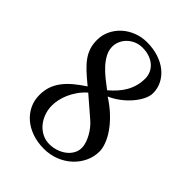

<svg xmlns="http://www.w3.org/2000/svg" viewBox="-205 -800 921 921"><g transform="rotate(45 255.0 -340.0)"><path d="M247.1 -695.8Q289.1 -695.8 324.5 -684.3Q359.9 -672.9 385.5 -652.3Q411.1 -631.8 425.5 -603.8Q439.9 -575.7 439.9 -543Q439.9 -522 427.7 -497.8Q415.5 -473.6 395.5 -450.7Q375.5 -427.7 349.6 -408.4Q323.7 -389.2 296.9 -377.9Q336.9 -352.5 366.9 -323.7Q397 -294.9 416.7 -266.4Q436.5 -237.8 446.3 -211.2Q456.1 -184.6 456.1 -164.1Q456.1 -127 440.4 -94.2Q424.8 -61.5 397.9 -36.9Q371.1 -12.2 335 2Q298.8 16.1 257.8 16.1Q214.4 16.1 178 3.4Q141.6 -9.3 115.5 -31.7Q89.4 -54.2 74.7 -84.7Q60.1 -115.2 60.1 -150.9Q60.1 -183.6 69.3 -210Q78.6 -236.3 96.2 -259.3Q113.8 -282.2 138.7 -303Q163.6 -323.7 194.8 -344.2Q161.1 -371.6 137.2 -394Q113.3 -416.5 98.1 -438.2Q83 -460 75.9 -482.9Q68.8 -505.9 68.8 -534.2Q68.8 -567.4 83 -596.9Q97.2 -626.5 121.3 -648.4Q145.5 -670.4 178 -683.1Q210.4 -695.8 247.1 -695.8ZM273.9 -397Q294.4 -414.6 311 -433.1Q327.6 -451.7 339.4 -472.4Q351.1 -493.2 357.4 -516.4Q363.8 -539.6 363.8 -565.9Q363.8 -585.9 356 -603.5Q348.1 -621.1 333.5 -634Q318.8 -647 297.6 -654.5Q276.4 -662.1 250 -662.1Q226.6 -662.1 206.8 -653.6Q187 -645 172.9 -631.1Q158.7 -617.2 150.9 -599.4Q143.1 -581.5 143.1 -563Q143.1 -538.1 155.3 -515.1Q167.5 -492.2 186.5 -471.4Q205.6 -450.7 228.8 -432.1Q252 -413.6 273.9 -397ZM217.8 -325.2Q196.3 -306.2 181.2 -284.4Q166 -262.7 156.5 -240.7Q147 -218.8 142.6 -197.8Q138.2 -176.8 138.2 -159.2Q138.2 -129.9 147.7 -104.2Q157.2 -78.6 173.8 -59.3Q190.4 -40 212.6 -29.1Q234.9 -18.1 259.8 -18.1Q285.2 -18.1 307.9 -25.9Q330.6 -33.7 347.4 -46.9Q364.3 -60.1 374 -77.9Q383.8 -95.7 383.8 -116.2Q383.8 -130.9 378.4 -147.5Q373 -164.1 364 -180.7Q355 -197.3 343 -212.4Q331.1 -227.5 317.9 -238.8Z"/></g></svg>

Font: Tuladha Jejeg
Style: Regular
Weight: 400
Designer: R.S. Wihananto
Foundry: R.S. Wihananto
Version: Version 1.92